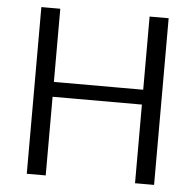

<svg xmlns="http://www.w3.org/2000/svg" viewBox="-51 -755 814 799"><g transform="rotate(5 356.5 -356.0)"><path d="M621.6 -7.3H542V-328.6V-335.9H534.7H176.3H168.9V-328.6V-7.3H89.8V-703.6H168.9V-405.3V-397.9H176.3H534.7H542V-405.3V-703.6H621.6Z"/></g></svg>

Font: Vazir Light FD
Style: Light-FD
Weight: 300
Designer: Saber Rastikerdar
Foundry: Saber Rastikerdar
Version: Version 30.1.0